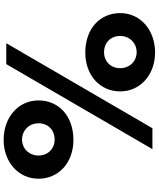

<svg xmlns="http://www.w3.org/2000/svg" viewBox="74 -954 895 1084"><g transform="rotate(90 522.0 -412.5)"><path d="M676.5 -182C676.5 -236 714.5 -273 768.5 -273C819.5 -273 858.5 -236 858.5 -182C858.5 -128 818.5 -89 768.5 -89C717.5 -89 676.5 -128 676.5 -182ZM547.5 -182C547.5 -66 644.5 15 770.5 15C892.5 15 989.5 -66 989.5 -182C989.5 -296 898.5 -379 770.5 -379C635.5 -379 547.5 -296 547.5 -182ZM183.5 -643C183.5 -697 224.5 -736 275.5 -736C325.5 -736 365.5 -697 365.5 -643C365.5 -589 326.5 -552 275.5 -552C221.5 -552 183.5 -589 183.5 -643ZM822.5 -825H704.5L224.5 0H342.5ZM54.5 -643C54.5 -529 142.5 -446 277.5 -446C405.5 -446 496.5 -529 496.5 -643C496.5 -759 399.5 -840 277.5 -840C151.5 -840 54.5 -759 54.5 -643Z"/></g></svg>

Font: Sztylet
Style: Bd
Weight: 700
Foundry: Cannot Into Space Fonts, PlusOne Fonts
Version: Version 0.12